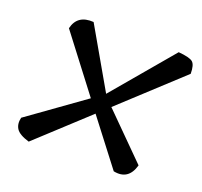

<svg xmlns="http://www.w3.org/2000/svg" viewBox="-102 -757 836 793"><g transform="rotate(20 316.0 -360.5)"><path d="M632 -573 371 -332 559 -144Q539 -72 471 -86L319 -284L99 -81Q55 -94 42 -114Q29 -134 36 -163L279 -337L95 -578Q110 -642 182 -637L332 -376L555 -640Q603 -636 617.5 -624.5Q632 -613 632 -573Z"/></g></svg>

Font: Tillana ExtraBold
Style: Regular
Weight: 800
Designer: Lipi Raval (Devanagari, Latin), Jonny Pinhorn (Latin)
Foundry: Indian Type Foundry
Version: Version 2.003;PS 1.0;hotconv 1.0.79;makeotf.lib2.5.61930; tt